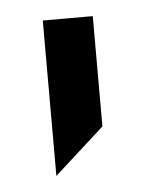

<svg xmlns="http://www.w3.org/2000/svg" viewBox="-32 -136 242 310"><g transform="rotate(-5 88.5 19.0)"><path d="M47.9 -106.9H128.9V71.8L47.9 145Z"/></g></svg>

Font: D-DIN Exp
Style: Regular
Weight: 400
Width: 7
Designer: Charles Nix
Foundry: Datto Inc.
Version: Version 1.00